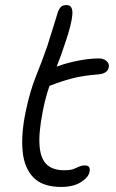

<svg xmlns="http://www.w3.org/2000/svg" viewBox="-20 -726 460 759"><path d="M222 13Q149 13 112.5 -24Q76 -61 69.5 -127.5Q63 -194 81 -282Q98 -365 122.5 -425.5Q147 -486 167 -544Q183 -593 192 -623.5Q201 -654 209 -679Q213 -690 220 -698Q227 -706 243 -706Q269 -706 266 -668Q263 -630 238 -557Q229 -529 220.5 -506Q212 -483 204 -463L208 -464Q246 -478 290.5 -486.5Q335 -495 370 -495Q390 -495 401.5 -484.5Q413 -474 410 -460Q405 -435 369 -432Q306 -427 263 -415.5Q220 -404 177 -387Q176 -387 176 -387Q168 -365 161.5 -340.5Q155 -316 149 -286Q132 -199 136.5 -148Q141 -97 165.5 -75Q190 -53 233 -53Q258 -53 271 -58Q284 -63 293.5 -67.5Q303 -72 316 -72Q339 -72 334 -47Q330 -25 300 -6Q270 13 222 13Z"/></svg>

Font: Shantell Sans Normal
Style: Italic
Weight: 300
Italic angle: -11.31°
Designer: Stephen Nixon, Anya Danilova, Shantell Martin
Foundry: Arrow Type
Version: Version 1.008;[a672d596b]